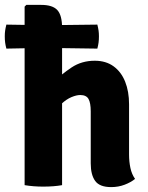

<svg xmlns="http://www.w3.org/2000/svg" viewBox="-38 -756 604 784"><path d="M359.5 -655.5Q363 -641.5 364.5 -631Q366 -620.5 366 -607.5Q366 -593.5 364.5 -582.2Q363 -571 359.5 -557.5L145.5 -560.5L-12 -557.5Q-15.5 -571 -17 -582.2Q-18.5 -593.5 -18.5 -607.5Q-18.5 -620.5 -17 -631Q-15.5 -641.5 -12 -655.5L150 -653ZM215.5 0Q182.5 6 138 6Q98.5 6 62.5 0V-729L69.5 -736H130.5Q176.5 -736 196 -715Q215.5 -694 215.5 -642ZM489 -125Q489 -96 494.5 -70.2Q500 -44.5 513.5 -25.5Q496.5 -11.5 471 -1.8Q445.5 8 416 8Q369 8 350.8 -17Q332.5 -42 332.5 -89V-301.5Q332.5 -335.5 323.5 -351.8Q314.5 -368 289.5 -368Q274.5 -368 254 -359.5Q233.5 -351 213.2 -332.2Q193 -313.5 178 -282V-418.5Q213 -453 254.2 -480.5Q295.5 -508 349 -508Q394.5 -508 425.8 -485.2Q457 -462.5 473 -422.5Q489 -382.5 489 -330Z"/></svg>

Font: Signika
Style: Bold
Weight: 700
Designer: Anna Giedry
Foundry: Anna Giedry
Version: Version 2.001